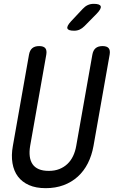

<svg xmlns="http://www.w3.org/2000/svg" viewBox="-20 -970 640 1000"><path d="M131 -685Q135 -708 148 -719Q161 -730 184 -730Q207 -730 216 -719Q225 -708 221 -685L137 -210Q132 -180 135 -156Q138 -132 149.5 -115Q161 -98 182 -89Q203 -80 234 -80Q265 -80 289 -89.5Q313 -99 331 -116Q349 -133 360.5 -157Q372 -181 377 -210L461 -685Q465 -708 478 -719Q491 -730 514 -730Q537 -730 546 -719Q555 -708 551 -685L467 -210Q458 -160 437.5 -119.5Q417 -79 385 -50Q353 -21 311 -5.5Q269 10 218 10Q167 10 131 -6Q95 -22 73.5 -50.5Q52 -79 45 -120Q38 -161 47 -210ZM366 -810Q335 -810 331 -822Q327 -834 350 -859L411 -924Q423 -937 437 -943.5Q451 -950 468 -950Q500 -950 504.5 -937.5Q509 -925 484 -899L420 -834Q408 -822 395 -816Q382 -810 366 -810Z"/></svg>

Font: Maple Mono
Style: Italic
Weight: 400
Italic angle: -10°
Monospace: yes
Designer: subframe7536
Version: Version 7.300